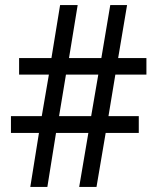

<svg xmlns="http://www.w3.org/2000/svg" viewBox="-20 -734 618 754"><path d="M433 -441H555V-506H444L479 -714H413L378 -506H251L285 -714H216L182 -506H55V-441H172L144 -278H23V-212H133L99 0H166L200 -212H327L291 0H359L395 -212H525V-278H406ZM212 -278 239 -441H366L338 -278Z"/></svg>

Font: Noto Sans Lao SemiCondensed
Style: Regular
Weight: 400
Width: 4
Designer: Monotype Design Team
Foundry: Monotype Imaging Inc.
Version: Version 2.003